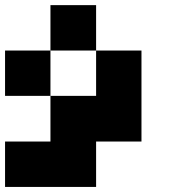

<svg xmlns="http://www.w3.org/2000/svg" viewBox="-20 -740 761 760"><path d="M179.7 -179.7Q179.7 -240.2 179.7 -360.4Q240.2 -360.4 360.4 -360.4Q360.4 -419.9 360.4 -540Q419.9 -540 540 -540Q540 -419.9 540 -179.7Q480.5 -179.7 360.4 -179.7Q360.4 -120.1 360.4 0Q299.8 0 179.7 0Q120.1 0 0 0Q0 -59.6 0 -179.7Q59.6 -179.7 179.7 -179.7ZM360.4 -540Q299.8 -540 179.7 -540Q179.7 -599.6 179.7 -719.7Q240.2 -719.7 360.4 -719.7Q360.4 -660.2 360.4 -540ZM179.7 -360.4Q120.1 -360.4 0 -360.4Q0 -419.9 0 -540Q59.6 -540 179.7 -540Q179.7 -480.5 179.7 -360.4Z"/></svg>

Font: Pixelfont
Style: 5 px
Weight: 400
Designer: Eugene Lysy
Version: Version 1.0.2 (beta)